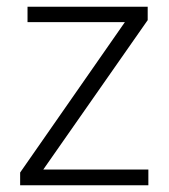

<svg xmlns="http://www.w3.org/2000/svg" viewBox="-20 -645 503 572"><path d="M422 -93V-140H109L420 -585V-625H62V-579H352L40 -131V-93Z"/></svg>

Font: Noto Sans Telugu UI Light
Style: Regular
Weight: 300
Designer: Jelle Bosma - Monotype Design Team
Foundry: Monotype Imaging Inc.
Version: Version 2.005